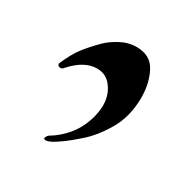

<svg xmlns="http://www.w3.org/2000/svg" viewBox="-86 -229 476 480"><g transform="rotate(30 152.0 11.0)"><path d="M181 22Q181 -7 165 -29Q149 -51 122 -51Q85 -51 49 -10Q45 -5 39 -6.5Q33 -8 33 -13Q33 -16 34 -17Q48 -49 62.5 -68Q77 -87 100 -110Q113 -123 135 -135Q157 -147 181 -147Q221 -147 237.5 -115.5Q254 -84 254 -43Q254 12 229.5 53.5Q205 95 175 120Q173 122 158 134.5Q143 147 126 158Q109 169 100 169Q93 169 95 163.5Q97 158 101 155Q128 139 147.5 114.5Q167 90 176 57Q181 37 181 22Z"/></g></svg>

Font: Ponomar
Style: Regular
Weight: 400
Version: Version 1.301; ttfautohint (v1.8.4.7-5d5b)